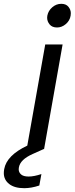

<svg xmlns="http://www.w3.org/2000/svg" viewBox="-63 -781 391 1006"><path d="M236 -637Q210 -637 197 -653Q184 -669 184 -688Q184 -693 185 -699Q190 -725 211 -743Q232 -761 258 -761Q283 -761 295.5 -745.5Q308 -730 308 -712Q308 -706 307 -699Q303 -673 282 -655Q261 -637 236 -637ZM36 96Q35 101 35 106Q35 122 47.5 133Q60 144 87 144Q115 144 154 131L143 191Q101 205 64 205Q13 205 -15 183Q-43 161 -43 126Q-43 116 -41 105Q-28 33 80 -18L174 -548H265L168 0H166L108 26Q43 55 36 96Z"/></svg>

Font: Fz Poppins
Style: Italic
Weight: 400
Italic angle: -10°
Designer: Ninad Kale (Devanagari), Jonny Pinhorn (Latin)
Foundry: Indian Type Foundry
Version: Vit hóa bi Vntype.Com & FontZin.Com